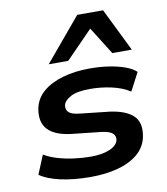

<svg xmlns="http://www.w3.org/2000/svg" viewBox="-86 -840 802 922"><g transform="rotate(-10 315.0 -379.0)"><path d="M282 10Q199 10 135 -4.5Q71 -19 36 -44L74 -136Q102 -119 139.5 -108Q177 -97 218.5 -91.5Q260 -86 300 -86Q356 -86 392 -101.5Q428 -117 434 -143Q438 -163 423.5 -176Q409 -189 370 -194L223 -210Q145 -220 112 -256.5Q79 -293 91 -358Q101 -406 138.5 -438Q176 -470 235 -487Q294 -504 367 -504Q419 -504 462.5 -497Q506 -490 539 -478Q572 -466 591 -448L545 -360Q508 -384 456.5 -395.5Q405 -407 350 -407Q288 -407 256.5 -390Q225 -373 220 -351Q216 -330 229.5 -316.5Q243 -303 282 -299L427 -283Q506 -272 540.5 -237.5Q575 -203 562 -136Q552 -87 513.5 -54.5Q475 -22 415.5 -6Q356 10 282 10ZM177 -558 353 -768H479L582 -558H487L403 -692L272 -558Z"/></g></svg>

Font: Nunito Sans 10pt Expanded
Style: Bold Italic
Weight: 700
Width: 7
Italic angle: -9°
Designer: Vernon Adams
Foundry: Vernon Adams
Version: Version 3.101;gftools[0.9.27]